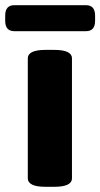

<svg xmlns="http://www.w3.org/2000/svg" viewBox="-47 -717 386 739"><path d="M129 2Q93 2 76.5 -6.5Q60 -15 60 -30V-493Q60 -508 76.5 -516.5Q93 -525 129 -525H161Q197 -525 213.5 -516.5Q230 -508 230 -493V-30Q230 -15 213.5 -6.5Q197 2 161 2ZM8 -597Q-27 -597 -27 -637V-657Q-27 -697 8 -697H284Q319 -697 319 -657V-637Q319 -597 284 -597Z"/></svg>

Font: Asap Expanded ExtraBold
Style: Regular
Weight: 800
Width: 7
Designer: Pablo Cosgaya
Foundry: Omnibus-Type
Version: Version 3.001; ttfautohint (v1.8.4.7-5d5b)